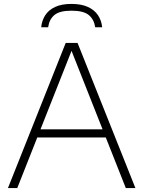

<svg xmlns="http://www.w3.org/2000/svg" viewBox="-20 -959 730 979"><path d="M20.5 0 315 -740H375.5L670.5 0H621.5L338.5 -715.5H351L68 0ZM155.5 -258 168 -299.5H522.5L535 -258ZM190 -820Q193.5 -855 211 -881.8Q228.5 -908.5 261.5 -923.8Q294.5 -939 344.5 -939Q395 -939 428.5 -923.5Q462 -908 479.8 -881.2Q497.5 -854.5 501 -820H465.5Q459.5 -860 432.8 -882.2Q406 -904.5 344.5 -904.5Q283.5 -904.5 257.2 -882.2Q231 -860 225.5 -820Z"/></svg>

Font: Encode Sans SemiExpanded ExtraLight
Style: Regular
Weight: 250
Width: 6
Designer: Multiple Designers
Foundry: Impallari Type
Version: Version 3.002